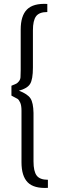

<svg xmlns="http://www.w3.org/2000/svg" viewBox="-20 -788 296 974"><path d="M220 -768V-727Q179 -727 163 -705.5Q147 -684 147 -634V-445Q147 -385 132.5 -362Q118 -339 76 -328Q120 -311 134.5 -289Q149 -267 150 -215V31Q150 81 166 102.5Q182 124 223 124V165Q152 169 120.5 137Q89 105 89 35V-227Q89 -253 82.5 -267.5Q76 -282 69 -286.5Q62 -291 38 -303V-353Q57 -361 62.5 -363.5Q68 -366 75.5 -375Q83 -384 84 -396Q85 -408 85 -433V-638Q85 -708 117 -740Q149 -772 220 -768Z"/></svg>

Font: exo2condensed_l
Style: Regular
Weight: 300
Width: 3
Designer: Natanael Gama
Version: Version 1.001;PS 001.001;hotconv 1.0.70;makeotf.lib2.5.58329